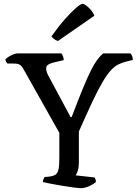

<svg xmlns="http://www.w3.org/2000/svg" viewBox="-20 -983 714 1003"><path d="M403 0Q393 0 365.5 -3.5Q338 -7 305 -12.5Q272 -18 244 -23.5Q216 -29 204 -32Q204 -41 207.5 -48Q211 -55 213 -58L242 -61Q260 -64 270.5 -71Q281 -78 285.5 -98Q290 -118 290 -159V-289L102 -623Q93 -639 83 -645Q73 -651 52 -651H19Q17 -654 13 -659Q9 -664 8 -673Q13 -679 25 -686.5Q37 -694 50 -699Q63 -704 70 -704H301Q305 -699 309 -689Q313 -679 313 -669L262 -657Q246 -653 233.5 -646.5Q221 -640 221 -624Q221 -619 223.5 -609.5Q226 -600 233 -587L349 -371H354Q388 -460 412 -518.5Q436 -577 454 -613Q472 -649 487.5 -670Q503 -691 519 -704H662Q667 -698 670.5 -689Q674 -680 674 -670L638 -661Q615 -655 596.5 -645.5Q578 -636 559 -615.5Q540 -595 517 -556.5Q494 -518 464 -454.5Q434 -391 392 -296V-133Q392 -110 386.5 -92Q381 -74 375 -67L474 -56Q476 -53 478.5 -47Q481 -41 481 -32Q466 -19 443.5 -9.5Q421 0 403 0ZM283 -769Q271 -772 262 -779.5Q253 -787 249 -793Q284 -843 317.5 -881Q351 -919 376.5 -941Q402 -963 411 -963Q419 -963 432 -953Q445 -943 456.5 -929Q468 -915 473 -901Z"/></svg>

Font: Texturina
Style: Regular
Weight: 400
Designer: Guillermo Torres Carreño
Foundry: Omnibus-Type
Version: Version 1.002; ttfautohint (v1.8.3)